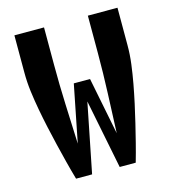

<svg xmlns="http://www.w3.org/2000/svg" viewBox="-109 -825 819 914"><g transform="rotate(-15 300.0 -367.5)"><path d="M153 0Q140 -45 128.5 -90.5Q117 -136 106 -181.5Q95 -227 85 -273Q75 -319 66.5 -365Q58 -411 52 -457.5Q46 -504 46 -551V-735H192V-551Q192 -453 196 -355Q200 -257 204 -159L260 -441H340L396 -159Q400 -257 404 -355Q408 -453 408 -551V-735H554V-551Q554 -504 548 -457.5Q542 -411 533.5 -365Q525 -319 515 -273Q505 -227 494 -181.5Q483 -136 471.5 -90.5Q460 -45 447 0H368L300 -341L232 0Z"/></g></svg>

Font: Iosevka Curly Heavy Extended
Style: Regular
Weight: 900
Width: 7
Monospace: yes
Designer: Belleve Invis
Foundry: Belleve Invis
Version: Version 11.1.0; ttfautohint (v1.8.3)